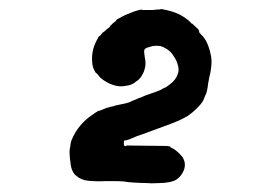

<svg xmlns="http://www.w3.org/2000/svg" viewBox="-20 -694 587 442"><path d="M351 -673Q351 -674 352 -673Q370 -670 383 -665Q392 -662 403 -655Q416 -646 416 -645L422 -639V-640L436 -627L439 -622Q437 -623 439 -619Q441 -617 443 -614.5Q445 -612 445.5 -612Q446 -612 446.5 -611Q447 -610 449 -608Q461 -592 466 -564Q467 -558 467 -550Q466 -531 462 -517Q461 -510 459 -501Q457 -481 452 -473Q451 -470 450 -468Q448 -460 436.5 -448Q425 -436 412 -427Q392 -415 357 -403Q351 -401 343.5 -398Q336 -395 330 -393Q324 -391 317.5 -388.5Q311 -386 308 -385Q295 -381 282 -375Q278 -373 275.5 -372.5Q273 -372 272 -371.5Q271 -371 271 -371H267Q265 -370 265 -365Q265 -361 266 -359Q267 -357 270 -358Q270 -358 270.5 -358Q271 -358 271 -359Q271 -359 275.5 -359Q280 -359 320 -358.5Q360 -358 364 -358Q373 -357 372 -356Q372 -355 376 -353Q380 -351 381 -350.5Q382 -350 388 -345Q394 -340 396 -337L399 -334Q399 -334 401 -331Q412 -312 397 -291Q390 -282 383 -279Q380 -277 380 -277.5Q380 -278 376.5 -276.5Q373 -275 368 -274.5Q363 -274 361.5 -273.5Q360 -273 346 -272.5Q332 -272 329 -272Q326 -272 319 -272.5Q312 -273 301 -273Q277 -274 267 -276Q259 -277 245 -277Q231 -277 223 -277Q200 -276 182 -278Q166 -280 156 -289Q152 -292 150 -295Q143 -305 142 -322Q141 -328 141 -328.5Q141 -329 140.5 -336Q140 -343 140 -345Q140 -347 140.5 -350Q141 -353 141 -353Q141 -353 142 -358.5Q143 -364 143 -365.5Q143 -367 145 -372Q160 -408 193 -430Q206 -439 207 -439Q208 -438 219 -443Q226 -446 227 -446Q228 -446 232.5 -447.5Q237 -449 239 -449Q241 -449 245 -451Q253 -453 269 -456Q277 -458 281 -460Q282 -461 285 -462Q288 -463 295 -466Q299 -468 300 -468.5Q301 -469 303 -469Q313 -474 320 -476Q321 -476 321 -476L322 -477H323Q323 -477 327 -478.5Q331 -480 337 -482Q349 -486 355 -490Q358 -492 359 -492Q361 -492 370 -499Q385 -510 389 -523Q389 -525 390 -526Q391 -527 391 -533Q391 -539 390 -542Q387 -555 379 -566Q374 -574 367 -579Q359 -585 349 -588Q344 -589 337 -588.5Q330 -588 328 -587Q326 -586 321 -585Q314 -583 312.5 -579.5Q311 -576 313 -564Q317 -547 313 -535Q311 -527 306 -519Q300 -510 294 -507Q292 -505 289 -503Q281 -498 273 -497Q256 -493 242 -498Q231 -501 219 -509Q216 -511 212.5 -514Q209 -517 208.5 -518Q208 -519 205 -522.5Q202 -526 201 -526Q200 -526 195 -537Q192 -545 192 -557Q191 -578 201 -598Q208 -612 209 -611Q210 -611 214 -616Q216 -619 216.5 -619Q217 -619 222 -623L226 -627Q234 -632 233 -633Q233 -634 236 -636.5Q239 -639 239 -639.5Q239 -640 242 -642Q245 -644 246.5 -645.5Q248 -647 247.5 -647.5Q247 -648 251.5 -650.5Q256 -653 262.5 -656.5Q269 -660 275 -662Q288 -668 300 -671Q305 -672 306 -672Q307 -672 307 -671H312Q318 -671 319 -671Q320 -671 329 -671Q338 -671 339 -672Q340 -672 346 -672Z"/></svg>

Font: TT2020 Style E
Style: Italic
Weight: 400
Italic angle: -15°
Version: Version 0.2.000